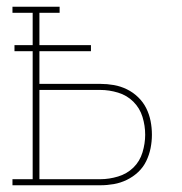

<svg xmlns="http://www.w3.org/2000/svg" viewBox="-20 -550 540 570"><path d="M17 0V-18H77V-398H23V-416H77V-512H17V-530H157V-512H97V-416H250V-398H97V-301H278Q298 -301 318 -297.5Q338 -294 356.5 -285Q375 -276 390 -261.5Q405 -247 414 -229Q423 -211 427 -191Q431 -171 431 -150Q431 -130 427 -110Q423 -90 414 -71.5Q405 -53 390 -39Q375 -25 356.5 -16Q338 -7 318 -3.5Q298 0 278 0ZM97 -18H278Q304 -18 330.5 -26Q357 -34 376 -52.5Q395 -71 403 -97.5Q411 -124 411 -150Q411 -177 403 -203Q395 -229 376 -248Q357 -267 330.5 -275Q304 -283 278 -283H97Z"/></svg>

Font: Iosevka Slab Thin
Style: Regular
Weight: 100
Monospace: yes
Designer: Belleve Invis
Foundry: Belleve Invis
Version: Version 11.1.0; ttfautohint (v1.8.3)